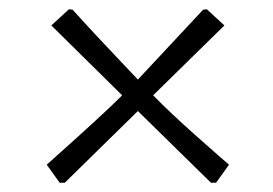

<svg xmlns="http://www.w3.org/2000/svg" viewBox="-20 -445 590 415"><path d="M427 -425 465 -390 311 -239Q348 -201 405.5 -150Q463 -99 475 -89L447 -50H436L278 -205L120 -50H109L81 -89Q211 -205 244 -239L91 -390L129 -425L137 -424Q180 -376 278 -273L419 -424Z"/></svg>

Font: Almendra
Style: Regular
Weight: 400
Designer: Ana Sanfelippo
Foundry: Ana Sanfelippo
Version: Version 1.004